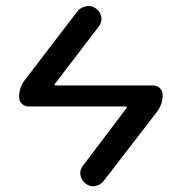

<svg xmlns="http://www.w3.org/2000/svg" viewBox="-20 -611 610 653"><path d="M501 -320.3Q514.6 -320.3 523.9 -311Q533.2 -301.8 533.2 -288.1Q533.2 -255.9 513.7 -230.5L333 3.9Q322.3 18.6 303.7 21.5Q300.8 22.5 296.9 22.5Q283.2 22.5 271.5 13.7Q256.8 2.9 253.9 -14.6Q252.9 -18.6 252.9 -21.5Q252.9 -35.2 261.7 -46.9L410.2 -243.2Q412.1 -245.1 411.1 -247.1Q410.2 -249 407.2 -249H77.1Q63.5 -249 54.2 -258.3Q44.9 -267.6 44.9 -281.2Q44.9 -313.5 64.5 -338.9L243.2 -572.3Q254.9 -586.9 273.4 -589.8Q277.3 -590.8 280.3 -590.8Q294.9 -590.8 306.6 -582Q321.3 -571.3 324.2 -553.7Q325.2 -549.8 325.2 -546.9Q325.2 -533.2 316.4 -521.5L167 -326.2Q165 -324.2 166 -322.3Q167 -320.3 169.9 -320.3Z"/></svg>

Font: Gen Jyuu Gothic P Regular
Style: Regular
Weight: 400
Designer: [Source Han Sans]
Ryoko NISHIZUKA  (kana & ideographs); Paul D. Hunt (Latin, Greek & Cyrillic); Wenlong ZHANG  (bopomofo
Version: Version 1.002.20150607